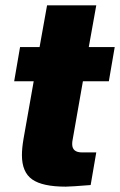

<svg xmlns="http://www.w3.org/2000/svg" viewBox="-20 -692 449 718"><path d="M226 6Q139 6 100.5 -21Q62 -48 62 -112Q62 -138 68 -173L106 -388H33L55 -516H128L156 -672H340L312 -516H409L387 -388H290L251 -166Q250 -161 250 -153Q250 -122 287 -122H340L319 0Q244 6 226 6Z"/></svg>

Font: Creato Display Black
Style: Italic
Weight: 900
Italic angle: -10°
Version: Version 1.000